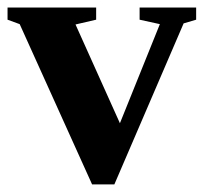

<svg xmlns="http://www.w3.org/2000/svg" viewBox="-20 -479 540 509"><path d="M283.2 9.8H224.1L32.2 -415L0 -426.8V-459H234.9V-426.8L180.2 -414.1L297.9 -152.3L403.8 -415L350.1 -426.8V-459H500V-426.8L466.8 -417Z"/></svg>

Font: Liberation Serif
Style: Bold
Weight: 700
Designer: Steve Matteson
Foundry: Ascender Corporation
Version: Version 2.1.5